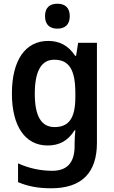

<svg xmlns="http://www.w3.org/2000/svg" viewBox="-20 -772 615 1032"><path d="M289 -752C249 -752 222 -733 222 -685C222 -638 249 -618 289 -618C327 -618 355 -638 355 -685C355 -732 328 -752 289 -752ZM239 -552C116 -552 44 -448 44 -269C44 -94 115 10 236 10C297 10 345 -14 381 -72H385C383 -52 381 -22 381 0V13C381 104 339 146 261 146C199 146 136 133 77 106V207C131 230 187 240 255 240C421 240 501 155 501 -4V-542H400L389 -472H384C347 -528 299 -552 239 -552ZM271 -451C350 -451 385 -400 385 -271V-250C385 -135 349 -89 273 -89C202 -89 167 -148 167 -268C167 -389 202 -451 271 -451Z"/></svg>

Font: Noto Sans Gurmukhi SemiCondensed SemiBold
Style: Regular
Weight: 600
Width: 4
Designer: Jelle Bosma - Monotype Design Team
Foundry: Monotype Imaging Inc.
Version: Version 2.004